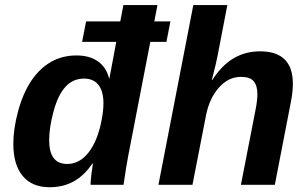

<svg xmlns="http://www.w3.org/2000/svg" viewBox="-20 -745 1240 774"><path d="M650.9 -576.2H585.9L496.6 -115.2Q490.7 -86.4 478 0H345.2V-3.9Q345.2 -14.6 348.6 -43.5Q352.1 -72.3 354.5 -85.9H352.5Q319.3 -37.1 277.1 -13.7Q234.9 9.8 179.7 9.8Q109.4 9.8 71.5 -35.6Q33.7 -81.1 33.7 -165Q33.7 -225.6 53.2 -297.6Q72.8 -369.6 106.2 -419.4Q139.6 -469.2 185.5 -495.4Q231.4 -521.5 288.6 -521.5Q341.3 -521.5 375.2 -497.3Q409.2 -473.1 419.9 -428.2H420.9L448.7 -576.2H311L327.1 -658.7H464.8L477.5 -724.6H614.7L602.1 -658.7H667ZM397 -328.1Q397 -377 377 -402.6Q356.9 -428.2 318.8 -428.2Q274.4 -428.2 244.1 -395.3Q213.9 -362.3 196 -296.6Q178.2 -231 178.2 -179.7Q178.2 -84 251 -84Q300.8 -84 337.2 -130.6Q373.5 -177.2 389.2 -258.8Q397 -297.9 397 -328.1Z M835.9 -422.9Q875.5 -483.4 922.9 -510.7Q970.2 -538.1 1028.3 -538.1Q1160.6 -538.1 1160.6 -407.7Q1160.6 -374 1152.8 -335L1087.9 0H951.2L1010.3 -303.2Q1017.6 -340.8 1017.6 -365.7Q1017.6 -399.4 1002.9 -417.2Q988.3 -435.1 951.2 -435.1Q901.4 -435.1 863.3 -392.8Q825.2 -350.6 811 -282.7L755.9 0H618.7L759.3 -724.6H896.5L858.4 -526.9Q852.1 -492.2 838.4 -440.4L834 -422.9Z"/></svg>

Font: Liberation Mono
Style: Bold Italic
Weight: 700
Italic angle: -12°
Monospace: yes
Designer: Steve Matteson
Foundry: Ascender Corporation
Version: Version 2.1.5